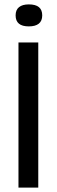

<svg xmlns="http://www.w3.org/2000/svg" viewBox="-20 -853 259 873"><path d="M64 0V-660H154V0ZM111 -733Q81 -733 66 -745.5Q51 -758 51 -783Q51 -808 66.5 -820.5Q82 -833 111 -833Q142 -833 157 -820.5Q172 -808 172 -783Q172 -758 156.5 -745.5Q141 -733 111 -733Z"/></svg>

Font: Bricolage Grotesque 24pt Condensed
Style: Regular
Weight: 400
Width: 3
Designer: Mathieu Triay
Foundry: Atelier Triay
Version: Version 1.001;gftools[0.9.33.dev8+g029e19f]